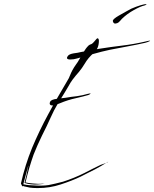

<svg xmlns="http://www.w3.org/2000/svg" viewBox="-20 -950 759 945"><path d="M445.3 -747.1Q456.1 -761.7 460.9 -761.7Q461.9 -761.7 462.9 -760.7Q466.8 -756.8 466.8 -750Q466.8 -710 440.4 -688.5Q414.1 -666 396.5 -635.7Q383.8 -614.3 368.2 -595.7Q351.6 -577.1 336.9 -557.6Q326.2 -543 317.4 -526.4Q308.6 -510.7 298.8 -495.1Q279.3 -464.8 262.7 -436.5Q245.1 -407.2 230.5 -374Q210 -328.1 186.5 -282.2Q164.1 -236.3 145.5 -189.5Q133.8 -156.2 124 -123Q114.3 -88.9 106.4 -55.7Q105.5 -51.8 104.5 -51.8Q103.5 -52.7 107.4 -51.8Q120.1 -48.8 142.6 -46.9Q165 -43.9 199.2 -45.9Q200.2 -44.9 165 -42Q129.9 -40 100.6 -49.8Q111.3 -89.8 116.2 -117.2Q121.1 -144.5 123 -140.6Q120.1 -141.6 108.4 -94.7Q96.7 -47.9 94.7 -43Q98.6 -42 111.3 -40Q125 -38.1 136.7 -38.1Q187.5 -34.2 218.8 -39.1Q249 -44.9 290 -55.7Q317.4 -64.5 343.8 -75.2Q370.1 -85.9 395.5 -98.6Q415 -108.4 435.5 -119.1Q455.1 -128.9 475.6 -138.7Q480.5 -140.6 495.1 -145.5Q509.8 -149.4 512.7 -154.3Q512.7 -154.3 498 -145.5Q483.4 -135.7 447.3 -116.2Q436.5 -111.3 418 -101.6Q400.4 -92.8 377.9 -81.1Q335 -60.5 278.3 -42Q224.6 -24.4 168 -24.4Q164.1 -24.4 160.2 -24.4Q143.6 -24.4 127.9 -26.4Q112.3 -29.3 96.7 -33.2Q92.8 -37.1 91.8 -33.2Q90.8 -28.3 83 -46.9Q103.5 -137.7 137.7 -221.7Q172.9 -305.7 216.8 -386.7Q239.3 -428.7 263.7 -470.7Q287.1 -511.7 311.5 -552.7Q319.3 -564.5 324.2 -578.1Q329.1 -590.8 335.9 -603.5Q343.8 -618.2 353.5 -631.8Q363.3 -644.5 371.1 -659.2Q398.4 -707 408.2 -717.8Q417 -728.5 422.9 -730.5Q426.8 -731.4 430.7 -733.4Q435.5 -735.4 445.3 -747.1Q445.3 -747.1 443.4 -725.6Q441.4 -704.1 439.5 -690.4Q439.5 -690.4 445.3 -747.1ZM226.6 -448.2Q229.5 -460 261.7 -463.9Q293.9 -467.8 302.7 -468.8Q330.1 -473.6 358.4 -476.6Q386.7 -480.5 413.1 -488.3Q420.9 -490.2 423.8 -490.2Q425.8 -490.2 425.8 -490.2Q425.8 -489.3 424.8 -488.3Q420.9 -484.4 415 -482.4Q392.6 -475.6 353.5 -466.8Q313.5 -458 276.4 -442.4Q273.4 -441.4 263.7 -437.5Q254.9 -432.6 251 -431.6Q247.1 -430.7 243.2 -430.7Q238.3 -430.7 232.4 -431.6Q224.6 -433.6 224.6 -441.4Q224.6 -444.3 226.6 -448.2ZM313.5 -673.8Q319.3 -683.6 342.8 -687.5Q366.2 -690.4 376 -693.4Q399.4 -697.3 422.9 -702.1Q445.3 -706.1 468.8 -710Q524.4 -718.8 581.1 -725.6Q637.7 -732.4 693.4 -745.1Q712.9 -750 716.8 -750Q718.8 -750 718.8 -749Q718.8 -749 715.8 -747.1Q706.1 -742.2 694.3 -739.3Q651.4 -729.5 608.4 -721.7Q564.5 -713.9 521.5 -705.1Q480.5 -696.3 439.5 -684.6Q399.4 -672.9 358.4 -662.1Q343.8 -657.2 326.2 -657.2Q324.2 -657.2 322.3 -657.2Q309.6 -658.2 309.6 -665Q309.6 -668 313.5 -673.8ZM535.2 -846.7Q535.2 -847.7 535.2 -847.7Q536.1 -856.4 564.5 -873Q594.7 -890.6 604.5 -895.5Q625 -908.2 650.4 -917Q674.8 -925.8 689.5 -928.7Q695.3 -929.7 699.2 -929.7Q701.2 -929.7 701.2 -928.7Q701.2 -928.7 700.2 -927.7Q695.3 -923.8 690.4 -922.9Q669.9 -918 638.7 -900.4Q606.4 -882.8 580.1 -857.4Q578.1 -855.5 572.3 -848.6Q566.4 -841.8 563.5 -839.8Q557.6 -835 547.9 -834Q547.9 -834 546.9 -834Q538.1 -834 535.2 -846.7Z"/></svg>

Font: Margalida Font
Style: Regular
Weight: 400
Designer: Mateu Riera. mateurierasureda@hotmail.com
Version: Version 1.0